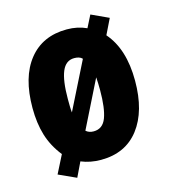

<svg xmlns="http://www.w3.org/2000/svg" viewBox="-100 -678 717 815"><g transform="rotate(-15 258.0 -270.5)"><path d="M482.9 -277.8Q482.9 -144 423.8 -67.1Q364.7 9.8 256.8 9.8Q210 9.8 169.9 -6.8L139.2 57.1L62 22L102.1 -57.1Q64.5 -104.5 48.3 -158Q32.2 -211.4 32.2 -277.8Q32.2 -413.1 92 -488Q151.9 -563 258.8 -563Q306.2 -563 345.2 -544.9L372.1 -598.1L448.2 -563L415 -495.1Q482.9 -417.5 482.9 -277.8ZM187 -275.9Q187 -259.3 187.3 -244.4Q187.5 -229.5 189 -216.8L293 -424.8Q286.6 -431.6 277.6 -434.3Q268.6 -437 257.8 -437Q220.7 -437 203.9 -397.2Q187 -357.4 187 -275.9ZM329.1 -277.8Q329.1 -293 328.6 -307.1Q328.1 -321.3 327.1 -334L224.1 -127Q237.3 -115.2 257.8 -115.2Q297.9 -115.2 313.5 -156.5Q329.1 -197.8 329.1 -277.8Z"/></g></svg>

Font: Open Sans Condensed ExtraBold
Style: Regular
Weight: 800
Width: 3
Designer: Monotype Design Team
Foundry: Monotype Imaging Inc.
Version: Version 3.000; ttfautohint (v1.8.4)